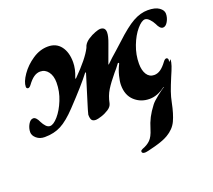

<svg xmlns="http://www.w3.org/2000/svg" viewBox="-141 -595 1143 1030"><g transform="rotate(-20 430.0 -80.5)"><path d="M881 -386Q881 -363 869 -342Q857 -321 841 -321Q824 -321 810 -353Q802 -369 789 -382.5Q776 -396 764 -396Q745 -396 718 -364.5Q691 -333 672 -283.5Q653 -234 653 -183Q653 -144 668 -121Q683 -98 710 -98Q729 -98 746.5 -110Q764 -122 783 -148Q792 -160 800 -160Q804 -160 807 -157Q810 -154 810 -149Q810 -140 809 -136L820 -148Q820 -132 813 -111.5Q806 -91 791 -57Q773 -14 763 14.5Q753 43 747 74Q735 134 717.5 171.5Q700 209 659 233Q632 249 582.5 262.5Q533 276 521 276Q504 276 504 264Q504 260 507.5 257.5Q511 255 515 253Q543 243 561 225.5Q579 208 591 168Q601 134 615 107Q629 80 652 50Q663 35 693 11.5Q723 -12 735 -19L734 -21Q689 14 643 14Q593 14 558 -18Q523 -50 523 -108Q523 -129 531 -160.5Q539 -192 553 -219Q555 -222 552 -224.5Q549 -227 547 -224Q538 -211 529.5 -201Q521 -191 514 -183Q479 -141 459.5 -109.5Q440 -78 432 -37Q428 -19 408 -6Q388 7 365.5 14Q343 21 334 21Q317 21 310.5 12Q304 3 304 -19Q304 -22 311 -45L318 -68L369 -233Q370 -237 368 -237.5Q366 -238 364 -235Q323 -181 229 -82Q179 -29 138.5 -7.5Q98 14 44 14Q16 14 -2.5 -2Q-21 -18 -21 -37Q-21 -60 -9 -81Q3 -102 19 -102Q36 -102 50 -70Q58 -54 68.5 -43Q79 -32 91 -32Q111 -32 137.5 -62.5Q164 -93 183.5 -141Q203 -189 203 -240Q203 -278 185.5 -301.5Q168 -325 140 -325Q121 -325 103.5 -313Q86 -301 67 -275Q58 -263 50 -263Q46 -263 43 -266Q40 -269 40 -274Q40 -302 67 -341Q94 -380 136.5 -408.5Q179 -437 225 -437Q272 -437 298 -403Q324 -369 324 -312Q324 -273 306 -229Q304 -225 305.5 -224Q307 -223 310 -226Q391 -307 417 -359L422 -372Q431 -389 451 -402Q471 -415 491.5 -422.5Q512 -430 520 -430Q550 -430 550 -400Q550 -378 536 -341L498 -237Q497 -234 498.5 -234.5Q500 -235 501 -236Q526 -261 561 -291L603 -329Q667 -389 710 -413Q753 -437 795 -437Q837 -437 859 -421.5Q881 -406 881 -386Z"/></g></svg>

Font: EB Garamond ExtraBold
Style: Italic
Weight: 800
Italic angle: -17.2°
Designer: Georg Duffner and Octavio Pardo
Foundry: Georg Duffner
Version: Version 1.000